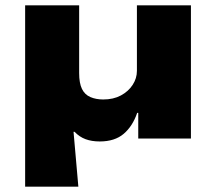

<svg xmlns="http://www.w3.org/2000/svg" viewBox="-20 -518 809 718"><path d="M74 180V-498H276V-245Q276 -207 286.5 -185.5Q297 -164 318 -155Q339 -146 366 -146Q404 -146 432 -161Q460 -176 476 -200.5Q492 -225 492 -253V-498H694V0H497V-96H493Q476 -46 442.5 -17.5Q409 11 353 11Q323 11 300 2.5Q277 -6 259 -25H255L273 180Z"/></svg>

Font: Nunito Sans 10pt Expanded Black
Style: Regular
Weight: 900
Width: 7
Designer: Vernon Adams
Foundry: Vernon Adams
Version: Version 3.101;gftools[0.9.27]